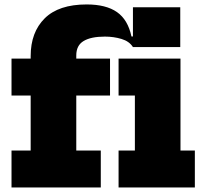

<svg xmlns="http://www.w3.org/2000/svg" viewBox="-20 -822 892 842"><path d="M30.5 0V-162H114.5V-403H30.5V-565H114.5V-576Q114.5 -680.5 176 -741.5Q237.5 -802.5 360 -802.5Q445 -802.5 493 -769Q541 -735.5 556.5 -662H638L563 -615.5Q547 -641 512.8 -651.2Q478.5 -661.5 440 -661.5Q379 -661.5 346.8 -642.2Q314.5 -623 314.5 -579V-565H462.5V-403H314.5V-162H422V0ZM563 -615.5V-790H770.5V-615.5ZM771.5 -162H834.5V0H500V-162H571.5V-403H500V-565H771.5Z"/></svg>

Font: Hepta Slab ExtraBold
Style: Regular
Weight: 800
Designer: Michael LaGattuta
Foundry: Michael LaGattuta
Version: Version 1.102